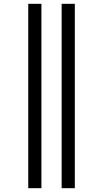

<svg xmlns="http://www.w3.org/2000/svg" viewBox="-20 -843 540 1006"><path d="M303 143V-823H372V143ZM128 143V-823H197V143Z"/></svg>

Font: Moesevka
Style: Regular
Weight: 400
Monospace: yes
Designer: Belleve Invis
Foundry: Belleve Invis
Version: Version 32.5.0; ttfautohint (v1.8.4)